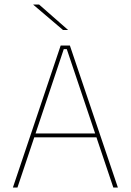

<svg xmlns="http://www.w3.org/2000/svg" viewBox="-20 -844 588 864"><path d="M38 0 253 -639H294.5L510.5 0H490L280.5 -623H267L58.5 0ZM127 -226V-243.5H421V-226ZM156 -823.5 286 -709.5V-709H263.5L130 -822.5V-823.5Z"/></svg>

Font: Anek Odia Medium Thin
Style: Regular
Weight: 250
Version: Version 1.003